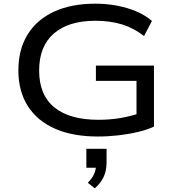

<svg xmlns="http://www.w3.org/2000/svg" viewBox="-20 -734 964 1045"><path d="M512 9Q377 9 280.5 -33Q184 -75 132 -156Q80 -237 80 -351Q80 -465 130.5 -546.5Q181 -628 275 -671Q369 -714 498 -714Q561 -714 618 -703Q675 -692 723 -671.5Q771 -651 807 -620L764 -538Q707 -582 643 -601.5Q579 -621 499 -621Q353 -621 273 -551.5Q193 -482 193 -350Q193 -217 276 -149.5Q359 -82 516 -82Q578 -82 635 -91.5Q692 -101 743 -119L723 -88V-294H502V-377H818V-45Q782 -28 732 -16Q682 -4 625.5 2.5Q569 9 512 9ZM496 291 458 261Q482 236 492 213.5Q502 191 503 164L523 179H450V76H560V151Q560 194 544.5 228Q529 262 496 291Z"/></svg>

Font: Nunito Sans 10pt Expanded Medium
Style: Regular
Weight: 500
Width: 7
Designer: Vernon Adams
Foundry: Vernon Adams
Version: Version 3.101;gftools[0.9.27]